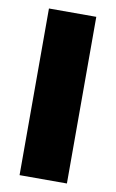

<svg xmlns="http://www.w3.org/2000/svg" viewBox="-76 -682 439 725"><g transform="rotate(10 143.0 -319.5)"><path d="M233.5 0H52V-639H233.5Z"/></g></svg>

Font: Anek Gujarati ExtraBold
Style: Regular
Weight: 800
Version: Version 1.003